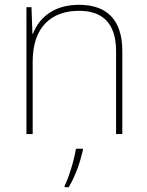

<svg xmlns="http://www.w3.org/2000/svg" viewBox="-20 -609 613 799"><path d="M309 -589C197 -589 140 -529 117 -468H115L111 -579H90V-51H116V-353C116 -497 194 -564 309 -564C406 -564 463 -513 463 -396V-51H489V-397C489 -528 423 -589 309 -589ZM325 16V10H296C290 53 265 134 249 164V170H266C294 123 313 68 325 16Z"/></svg>

Font: Noto Sans Tamil UI Thin
Style: Regular
Weight: 100
Designer: Jelle Bosma - Monotype Design Team
Foundry: Monotype Imaging Inc.
Version: Version 2.004